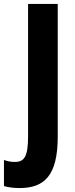

<svg xmlns="http://www.w3.org/2000/svg" viewBox="-76 -734 377 971"><path d="M23 217C146 217 216 157 216 -43V-714H66V-44C66 61 45 85 -1 85C-22 85 -40 81 -56 75V207C-32 214 -5 217 23 217Z"/></svg>

Font: Noto Sans Kannada ExtraCondensed ExtraBold
Style: Regular
Weight: 800
Width: 2
Designer: Jelle Bosma - Monotype Design Team
Foundry: Monotype Imaging Inc.
Version: Version 2.005